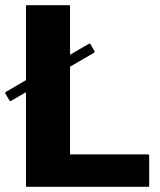

<svg xmlns="http://www.w3.org/2000/svg" viewBox="-45 -720 615 740"><path d="M304 -549 319 -523.5Q321.5 -519 317 -516.5L225 -463V-125H525Q530 -125 530 -120V-5Q530 0 525 0H60Q55 0 55 -5V-364.5L-2 -331.5Q-6.5 -329 -9 -333.5L-24 -359Q-26.5 -363.5 -22 -366L55 -411V-695Q55 -700 60 -700H220Q225 -700 225 -695V-509L297 -551Q301.5 -553.5 304 -549Z"/></svg>

Font: MFEK Sans
Style: Bold
Weight: 700
Designer: Owen Earl
Foundry: indestructible type*
Version: Version 0.001; ttfautohint (v1.8.4.7-5d5b)